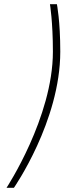

<svg xmlns="http://www.w3.org/2000/svg" viewBox="-20 -774 306 911"><path d="M46 117C46 117 266 -199 266 -529C266 -675 250 -754 250 -754H217C217 -754 231 -671 231 -529C231 -217 11 117 11 117H46Z"/></svg>

Font: RazerF5 Thin
Style: Italic
Weight: 250
Foundry: Razer Inc.
Version: Version 2